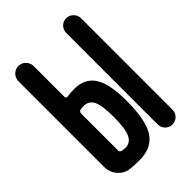

<svg xmlns="http://www.w3.org/2000/svg" viewBox="-217 -827 933 933"><g transform="rotate(-45 250.0 -360.0)"><path d="M364.3 -50.8V-678.7Q364.3 -700.2 378.9 -715.3Q393.6 -730.5 414.6 -730.5Q435.5 -730.5 450.7 -715.3Q465.8 -700.2 465.8 -678.7V-50.8Q465.8 -29.3 450.7 -14.6Q435.5 0 414.6 0Q393.6 0 378.9 -15.1Q364.3 -30.3 364.3 -50.8ZM172.9 -81.1Q207 -81.1 223.1 -113.8Q239.3 -146.5 239.3 -228.5Q239.3 -307.6 223.6 -338.4Q208 -369.1 172.9 -369.1Q157.2 -369.1 150.4 -367.2Q139.6 -364.3 138.7 -351.6V-97.7Q138.7 -86.9 150.4 -84Q162.1 -81.1 172.9 -81.1ZM199.2 -460Q270.5 -460 304.7 -408.7Q338.9 -357.4 338.9 -240.2Q338.9 -103.5 300.8 -46.9Q262.7 9.8 179.7 9.8Q148.4 9.8 119.1 6.8Q83 3.9 58.6 -23.9Q34.2 -51.8 34.2 -89.8V-676.8Q34.2 -699.2 49.3 -714.8Q64.5 -730.5 86.4 -730.5Q108.4 -730.5 123.5 -714.8Q138.7 -699.2 138.7 -676.8V-465.8Q138.7 -460.9 142.6 -458Q146.5 -455.1 150.4 -456.1Q170.9 -460 199.2 -460Z"/></g></svg>

Font: Rounded-X Mgen+ 1mn medium
Style: Regular
Weight: 500
Designer: [Source Han Sans]
Ryoko NISHIZUKA  (kana & ideographs); Paul D. Hunt (Latin, Greek & Cyrillic); Wenlong ZHANG  (bopomofo
Version: Version 1.059.20150602